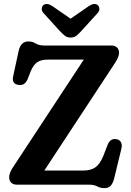

<svg xmlns="http://www.w3.org/2000/svg" viewBox="-20 -929 658 966"><path d="M558.5 -612 203 -71H400Q436.5 -71 459.8 -87Q483 -103 500 -145L522.5 -203Q530.5 -220 541.5 -225.8Q552.5 -231.5 567.5 -228.5Q582.5 -225.5 589 -212.5Q595.5 -199.5 590.5 -180L554.5 -31.5Q547.5 -6 536.8 5.8Q526 17.5 504.5 17.5Q485.5 17.5 469.2 8.8Q453 0 426.5 0H64.5Q46 0 36 -10.2Q26 -20.5 26 -37.5Q26 -49 31.5 -62Q37 -75 47 -90L401.5 -629H218.5Q186.5 -629 167.2 -615.8Q148 -602.5 135 -571.5L119 -531Q111 -512 98.8 -505.5Q86.5 -499 71.5 -502Q38.5 -508 46 -544L73.5 -671.5Q84 -720.5 122.5 -720.5Q143 -720.5 159.5 -710.2Q176 -700 203.5 -700H540Q558.5 -700 568.8 -690Q579 -680 579 -664Q579 -643 558.5 -612ZM390.5 -774.5Q376.5 -759 364.8 -749.5Q353 -740 335.5 -740Q317.5 -740 305.8 -749.5Q294 -759 279.5 -774.5L200 -862Q189 -874 190 -885.2Q191 -896.5 197.5 -902.5Q214.5 -917 242.5 -899L335 -835L428 -899Q456 -917 472.5 -902.5Q479 -896.5 480 -885.2Q481 -874 470 -862Z"/></svg>

Font: Fraunces 72pt S100 SemiBold
Style: Regular
Weight: 600
Version: Version 1.000; ttfautohint (v1.8.3)